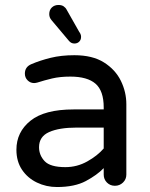

<svg xmlns="http://www.w3.org/2000/svg" viewBox="-20 -742 602 772"><path d="M209 10Q166 10 128.5 -8Q91 -26 68.5 -59.5Q46 -93 46 -140Q46 -211 102.5 -256.5Q159 -302 276 -302H397V-310Q397 -377 364 -405.5Q331 -434 263 -434Q221 -434 189.5 -426.5Q158 -419 130 -410Q122 -408 117 -408Q102 -408 91 -419Q80 -430 80 -446Q80 -473 106 -484Q141 -499 183.5 -509.5Q226 -520 279 -520Q352 -520 398 -491Q444 -462 466 -417Q488 -372 488 -323V-40Q488 -21 474.5 -8Q461 5 442 5Q423 5 410 -8Q397 -21 397 -40V-66Q370 -38 325 -14Q280 10 209 10ZM243 -70Q290 -70 331 -93Q372 -116 397 -145V-229H288Q218 -229 177.5 -211Q137 -193 137 -150Q137 -118 159.5 -94Q182 -70 243 -70ZM279 -567Q266 -567 257 -578L188 -660Q178 -671 178 -685Q178 -702 188.5 -712Q199 -722 215 -722Q228 -722 236 -716.5Q244 -711 248 -703L299 -613Q301 -611 303.5 -605.5Q306 -600 306 -594Q306 -582 298.5 -574.5Q291 -567 279 -567Z"/></svg>

Font: Varela Round
Style: Regular
Weight: 400
Designer: Joe Prince, Avraham Cornfeld
Foundry: Joe Prince, Avraham Cornfeld
Version: Version 3.010; ttfautohint (v1.8.4.7-5d5b)